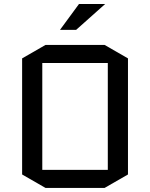

<svg xmlns="http://www.w3.org/2000/svg" viewBox="-20 -928 745 953"><path d="M615.2 -62 499 4.9H206.1L89.8 -62V-638.2L206.1 -705.1H499L615.2 -638.2ZM189.9 -615.2V-85H515.1V-615.2ZM277.8 -779.8 372.1 -908.2H502L357.9 -779.8Z"/></svg>

Font: Quantico
Style: Regular
Weight: 400
Designer: Matt Desmond
Foundry: MADtype
Version: Version 2.002